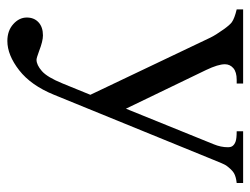

<svg xmlns="http://www.w3.org/2000/svg" viewBox="-102 -386 703 540"><g transform="rotate(90 250.0 -115.5)"><path d="M5.9 -447.3H214.4V-429.2H204.1Q182.1 -429.2 171.1 -419.7Q160.2 -410.2 160.2 -396Q160.2 -377 176.3 -343.3L285.2 -117.7L385.3 -364.7Q393.6 -384.8 393.6 -404.3Q393.6 -413.1 390.1 -417.5Q386.2 -422.9 377.9 -426Q369.6 -429.2 348.6 -429.2V-447.3H494.1V-429.2Q476.1 -427.2 466.3 -421.4Q456.5 -415.5 444.8 -399.4Q440.4 -392.6 428.2 -361.8L246.1 84.5Q219.7 149.4 177 182.6Q134.3 215.8 94.7 215.8Q65.9 215.8 47.4 199.2Q28.8 182.6 28.8 161.1Q28.8 140.6 42.2 128.2Q55.7 115.7 79.1 115.7Q95.2 115.7 123 126.5Q142.6 133.8 147.5 133.8Q162.1 133.8 179.4 118.7Q196.8 103.5 214.4 60.1L246.1 -17.6L85.4 -355Q78.1 -370.1 62 -392.6Q49.8 -409.7 42 -415.5Q30.8 -423.3 5.9 -429.2Z"/></g></svg>

Font: Jameel Khushkhat-L
Style: Regular
Weight: 400
Version: Version 3.5